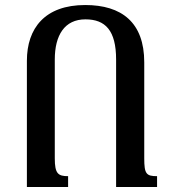

<svg xmlns="http://www.w3.org/2000/svg" viewBox="-20 -744 682 764"><path d="M251 0V-43C211 -43 198 -53 198 -114V-507C198 -604 237 -667 320 -667C399 -667 442 -623 442 -507V0H605V-43C562 -43 554 -52 554 -114V-496C554 -655 464 -724 319 -724C159 -724 87 -632 87 -502V0Z"/></svg>

Font: Noto Serif Armenian Condensed SemiBold
Style: Regular
Weight: 600
Width: 3
Designer: Monotype Design Team
Foundry: Monotype Imaging Inc.
Version: Version 2.008